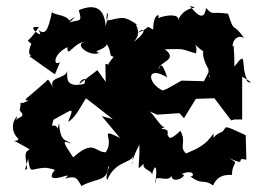

<svg xmlns="http://www.w3.org/2000/svg" viewBox="-20 -584 884 643"><path d="M805 -49 803 -128V-131C716 -172 744 -157 723 -142C672 -124 697 -78 695 -137C669 -99 646 -88 603 -70C578 -93 606 -108 584 -146C529 -92 550 -152 538 -125C558 -169 495 -140 534 -160C517 -148 490 -226 454 -223L506 -200L581 -205L596 -188L636 -253L698 -255L754 -181L766 -184H791V-327C847 -298 800 -305 806 -321C785 -367 810 -421 765 -361C765 -441 758 -429 767 -430C750 -413 761 -476 797 -457C758 -514 766 -467 744 -538C685 -547 696 -530 670 -557C666 -528 653 -516 616 -564C661 -552 600 -572 576 -516C583 -536 543 -537 509 -523C520 -539 493 -542 493 -485C461 -501 492 -494 441 -474C463 -496 476 -479 428 -444C464 -481 418 -513 444 -498C392 -535 390 -524 338 -515C332 -540 351 -564 334 -496C330 -551 304 -575 244 -550C255 -508 250 -520 213 -509C252 -546 209 -512 212 -515C203 -537 143 -534 155 -549C141 -478 131 -466 108 -484C138 -443 57 -503 110 -493C68 -429 65 -459 85 -437C70 -406 82 -393 87 -400L79 -395L164 -335L181 -376C157 -360 158 -404 206 -426C205 -386 226 -442 265 -444C224 -437 280 -392 313 -407C284 -414 330 -415 338 -436C357 -404 342 -397 361 -394C321 -348 360 -367 333 -370L334 -310L306 -349L247 -304C243 -309 274 -337 262 -303C198 -289 205 -323 205 -348C203 -318 137 -329 159 -289C135 -330 145 -317 127 -305C70 -253 52 -247 76 -248C34 -223 56 -265 46 -214C68 -192 45 -194 31 -181C58 -218 -7 -167 42 -118C32 -101 -2 -132 79 -84C64 -74 62 -73 71 -20C56 -4 70 -31 74 -53C83 5 80 -22 135 -22C185 -13 152 -16 153 8C166 25 229 -13 198 14C239 2 239 18 253 39C299 12 339 26 342 -24C354 -41 330 4 339 19C365 -45 420 -38 425 -61C424 -11 410 -31 447 -100C448 -17 434 -8 461 -36C456 -14 490 -15 489 2C495 -29 510 -43 500 31C492 -8 542 31 554 5C558 37 617 0 587 -1C631 -19 633 8 617 7C661 38 658 13 694 37C712 -10 763 5 757 1C757 -45 786 -33 746 -55C811 -25 768 -58 800 -50ZM173 -154C159 -179 148 -143 159 -183C227 -219 229 -230 208 -176C233 -189 252 -231 268 -255L358 -185L321 -195L382 -122C305 -160 367 -120 334 -74C297 -74 295 -119 225 -57C195 -103 183 -118 218 -103C203 -118 182 -104 178 -171ZM680 -328 681 -347 663 -312 588 -314 540 -287 525 -281C474 -304 467 -368 540 -325C520 -383 518 -364 511 -352C511 -377 580 -383 532 -419C603 -420 579 -422 636 -405C647 -444 602 -452 673 -403C667 -442 641 -406 686 -340C676 -386 670 -325 700 -301Z"/></svg>

Font: Asimov Aggro
Style: Medium
Weight: 500
Designer: Google
Version: Version 2.000980; 2014